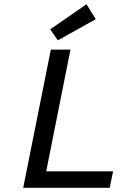

<svg xmlns="http://www.w3.org/2000/svg" viewBox="-20 -890 640 910"><path d="M90 0 221 -655H314L199 -78H516L500 0ZM254 -699 218 -751 390 -870 434 -799Z"/></svg>

Font: Source Code Pro ExtraLight Medium
Style: Italic
Weight: 500
Italic angle: -11°
Monospace: yes
Version: Version 1.016;hotconv 1.0.116;makeotfexe 2.5.65601